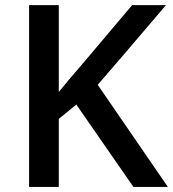

<svg xmlns="http://www.w3.org/2000/svg" viewBox="-20 -734 679 754"><path d="M639.2 0H503.9L279.8 -323.2L210.9 -267.1V0H94.2V-713.9H210.9V-373Q258.8 -431.6 306.2 -485.8L499 -713.9H631.8Q444.8 -494.1 363.8 -400.9Z"/></svg>

Font: f0_53748          
Style: Regular
Weight: 600
Foundry: Ascender Corporation
Version: Version 1.10